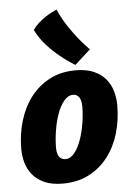

<svg xmlns="http://www.w3.org/2000/svg" viewBox="-56 -835 617 890"><g transform="rotate(-5 252.5 -390.0)"><path d="M304 -505Q355 -505 389.5 -489.5Q424 -474 444.5 -449Q465 -424 474 -392Q483 -360 483 -327Q483 -257 464.5 -195.5Q446 -134 410 -87.5Q374 -41 321.5 -14Q269 13 201 13Q150 13 116 -2Q82 -17 61 -42Q40 -67 31 -98.5Q22 -130 22 -163Q22 -232 40.5 -294Q59 -356 95 -403Q131 -450 183.5 -477.5Q236 -505 304 -505ZM283 -393Q259 -393 240 -369.5Q221 -346 208.5 -310.5Q196 -275 189.5 -233.5Q183 -192 183 -156Q183 -126 193.5 -112.5Q204 -99 222 -99Q246 -99 264.5 -122.5Q283 -146 295.5 -181.5Q308 -217 314.5 -258Q321 -299 321 -334Q321 -365 310.5 -379Q300 -393 283 -393ZM306 -530Q271 -551 238 -578Q209 -601 179 -633.5Q149 -666 128 -708Q138 -723 154 -738Q168 -751 189.5 -765.5Q211 -780 241 -793Q260 -750 284 -714Q308 -678 329 -652Q354 -621 379 -596Z"/></g></svg>

Font: Amaranth
Style: Bold Italic
Weight: 700
Italic angle: -12°
Designer: Gesine Todt
Foundry: Gesine Todt
Version: Version 1.001